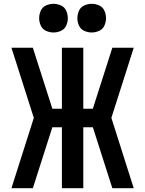

<svg xmlns="http://www.w3.org/2000/svg" viewBox="-20 -985 760 1005"><path d="M40 0H152L254 -319H304V0H416V-319H466L568 0H680L563 -368L680 -735H568L466 -416H416V-735H304V-416H254L152 -735H40L157 -368ZM460 -815Q480 -815 499 -823.5Q518 -832 526.5 -851Q535 -870 535 -890Q535 -910 526.5 -929Q518 -948 499 -956.5Q480 -965 460 -965Q440 -965 421 -956.5Q402 -948 393.5 -929Q385 -910 385 -890Q385 -870 393.5 -851Q402 -832 421 -823.5Q440 -815 460 -815ZM260 -815Q280 -815 299 -823.5Q318 -832 326.5 -851Q335 -870 335 -890Q335 -910 326.5 -929Q318 -948 299 -956.5Q280 -965 260 -965Q240 -965 221 -956.5Q202 -948 193.5 -929Q185 -910 185 -890Q185 -870 193.5 -851Q202 -832 221 -823.5Q240 -815 260 -815Z"/></svg>

Font: Iosevka Sparkle Semibold
Style: Regular
Weight: 600
Designer: Belleve Invis
Foundry: Belleve Invis
Version: Version 4.5.0; ttfautohint (v1.8.3)